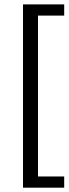

<svg xmlns="http://www.w3.org/2000/svg" viewBox="-20 -762 317 888"><path d="M276.9 -689.9H155.8V54.2H276.9V106H86.4V-741.7H276.9Z"/></svg>

Font: RaghuMalayalamSans
Style: Regular
Weight: 400
Designer: Prof. R.K.Joshi and Rajith Kumar K. M.
Foundry: Centre for Development of Advanced Computing (C-DAC) Mumbai, (formerly NCST), Swathanthra Malayalam Computing (http://sm
Version: Version 2.2.0+20221109